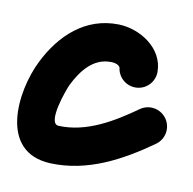

<svg xmlns="http://www.w3.org/2000/svg" viewBox="-80 -352 454 451"><g transform="rotate(10 147.0 -126.5)"><path d="M233 -162C257.9 -162 278 -182.1 278 -207C278 -263.5 220.2 -299.8 169 -301C89.4 -302.8 33.5 -249.7 -0.2 -182.1C-38.6 -105.5 -56.4 42.6 67 48C155.7 51.8 234 9.4 304 -40.3C324.3 -54.7 329.1 -82.7 314.7 -103C300.3 -123.3 272.3 -128.1 252 -113.7C199.2 -76.3 138.1 -39 71 -42C42.2 -43.2 74.4 -130.2 80.2 -141.9C97.8 -176.9 124 -212 167 -211C173 -210.9 179.6 -209.8 184.7 -206.2C186.3 -205 188.9 -200.3 188.4 -202.8C188.1 -204.2 188 -208.4 188 -207C188 -182.1 208.1 -162 233 -162Z"/></g></svg>

Font: FRB American Cursive Guidelines Arrows Black
Style: Bold Italic
Weight: 900
Italic angle: -25°
Version: Version 2.0;Modular Font Editor K font №1